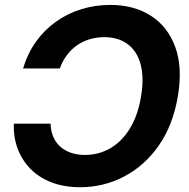

<svg xmlns="http://www.w3.org/2000/svg" viewBox="-20 -758 777 788"><path d="M309.1 10.3Q241.2 10.3 189.5 -10.3Q137.7 -30.8 103 -67.1Q68.4 -103.5 51.5 -150.4Q34.7 -197.3 36.6 -250.5H187.5Q188.5 -220.2 198.7 -196.3Q209 -172.4 227.5 -156Q246.1 -139.6 271.5 -130.9Q296.9 -122.1 328.1 -122.1Q385.7 -122.1 433.3 -149.9Q481 -177.7 513.7 -231.7Q546.4 -285.6 559.1 -363.3Q571.8 -439.9 557.1 -493.9Q542.5 -547.9 504.2 -576.7Q465.8 -605.5 407.7 -605.5Q376.5 -605.5 347.9 -596.9Q319.3 -588.4 295.7 -571.8Q272 -555.2 254.2 -531.2Q236.3 -507.3 225.6 -477.1H74.7Q93.3 -538.6 127.7 -586.9Q162.1 -635.3 209.5 -668.9Q256.8 -702.6 313.5 -720.2Q370.1 -737.8 432.6 -737.8Q529.8 -737.8 599.1 -693.4Q668.5 -648.9 699.2 -565.2Q730 -481.4 710 -363.3Q690.4 -245.6 632.6 -162.1Q574.7 -78.6 490.7 -34.2Q406.7 10.3 309.1 10.3Z"/></svg>

Font: Inter 18pt
Style: Bold Italic
Weight: 700
Italic angle: -9.3988°
Designer: Rasmus Andersson
Foundry: rsms
Version: Version 4.001;git-66647c0bb